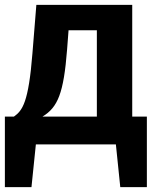

<svg xmlns="http://www.w3.org/2000/svg" viewBox="-20 -592 640 787"><path d="M522 -114V-572H129L113 -374C97 -171 72 -139 37 -114H0V175H109L127 0H455L473 175H582V-114ZM377 -114H154C217 -152 241 -210 255 -389L261 -468H377Z"/></svg>

Font: Glow Sans TC Normal
Style: Bold
Weight: 700
Designer: Ryoko NISHIZUKA (kana, bopomofo & ideographs); Paul D. Hunt (Latin, Greek & Cyrillic); Sandoll Communications, Soo-young
Version: Version 0.93